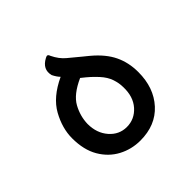

<svg xmlns="http://www.w3.org/2000/svg" viewBox="-126 -580 711 711"><g transform="rotate(-45 229.0 -224.5)"><path d="M320 -344Q364 -307 383.5 -266.5Q403 -226 403 -176Q403 -94 356 -42.5Q309 9 229 9Q183 9 143.5 -12Q104 -33 80 -74Q56 -115 56 -176Q56 -228 85 -280.5Q114 -333 187 -367Q177 -377 168 -395Q158 -434 198 -455Q199 -456 201.5 -456.5Q204 -457 205 -458Q212 -459 215 -449Q230 -418 251.5 -400.5Q273 -383 298 -362Q303 -358 308.5 -353.5Q314 -349 320 -344ZM229 -62Q270 -62 298 -93.5Q326 -125 324 -177Q324 -197 316.5 -219.5Q309 -242 289 -264Q276 -278 265 -288Q254 -298 235 -313Q175 -286 155 -249.5Q135 -213 134 -173Q134 -125 161.5 -93.5Q189 -62 229 -62Z"/></g></svg>

Font: Zain
Style: Regular
Weight: 400
Designer: Zain,Boutros
Foundry: Mobile Telecommunications Company (Zain), 2024
Version: Version 1.51; ttfautohint (v1.8.4)